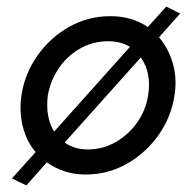

<svg xmlns="http://www.w3.org/2000/svg" viewBox="-20 -519 569 582"><path d="M407 -345Q440 -297 429 -230Q422 -185 396 -148Q370 -111 331 -88.5Q292 -66 246 -66Q225 -66 207.5 -71.5Q190 -77 176 -87ZM125 -230Q133 -275 158.5 -312.5Q184 -350 223 -372Q262 -394 308 -394Q346 -394 374 -377L144 -120Q130 -143 125.5 -171Q121 -199 125 -230ZM484 -499 428 -437Q405 -453 376.5 -461.5Q348 -470 315 -470Q247 -470 189.5 -437.5Q132 -405 93.5 -350.5Q55 -296 45 -230Q38 -181 49 -136Q60 -91 88 -58L16 22L60 43L122 -27Q145 -10 175 0Q205 10 239 10Q307 10 364.5 -22.5Q422 -55 460.5 -109.5Q499 -164 509 -230Q517 -281 504 -326.5Q491 -372 462 -406L526 -478Z"/></svg>

Font: Jost* 400 Book Italic
Style: Italic
Weight: 400
Italic angle: -10°
Version: Version 3.200; ttfautohint (v0.97) -l 8 -r 50 -G 200 -x 14 -